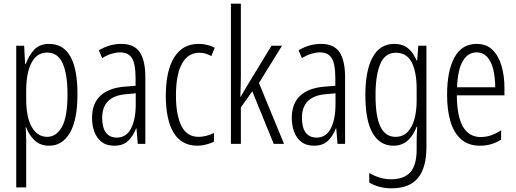

<svg xmlns="http://www.w3.org/2000/svg" viewBox="-20 -846 2798 1041"><path d="M246 -608Q400 -608 400 -336Q400 -196 359 -126Q318 -56 247 -56Q197 -56 166.5 -86Q136 -116 122 -156H119Q120 -141 121 -122.5Q122 -104 122 -85V170H68V-598H111L116 -500H120Q137 -547 166.5 -577.5Q196 -608 246 -608ZM236 -561Q180 -561 151 -506Q122 -451 122 -355V-308Q122 -210 152.5 -157Q183 -104 236 -104Q285 -104 315.5 -157.5Q346 -211 346 -335Q346 -445 319.5 -503Q293 -561 236 -561Z M638 -608Q707 -608 737.5 -563.5Q768 -519 768 -426V-66H727L720 -150H718Q703 -110 675.5 -83Q648 -56 599 -56Q557 -56 530.5 -77Q504 -98 491.5 -132Q479 -166 479 -206Q479 -285 524.5 -327Q570 -369 654 -376L715 -381V-424Q715 -499 695.5 -530.5Q676 -562 632 -562Q611 -562 586.5 -555Q562 -548 534 -531L516 -573Q573 -608 638 -608ZM660 -335Q534 -323 534 -207Q534 -154 554.5 -127Q575 -100 613 -100Q665 -100 690.5 -149.5Q716 -199 716 -282V-340Z M1051 -56Q964 -56 921.5 -126.5Q879 -197 879 -327Q879 -462 924.5 -535Q970 -608 1056 -608Q1106 -608 1144 -587L1126 -542Q1094 -560 1060 -560Q1000 -560 967 -501.5Q934 -443 934 -328Q934 -223 963.5 -163.5Q993 -104 1057 -104Q1096 -104 1140 -125V-78Q1121 -68 1096.5 -62Q1072 -56 1051 -56Z M1286 -438Q1286 -407 1285 -379Q1284 -351 1283 -321H1285Q1294 -337 1301.5 -350Q1309 -363 1318 -378L1452 -598H1509L1384 -396L1520 -66H1464L1348 -351L1286 -264V-66H1232V-826H1286Z M1721 -608Q1790 -608 1820.5 -563.5Q1851 -519 1851 -426V-66H1810L1803 -150H1801Q1786 -110 1758.5 -83Q1731 -56 1682 -56Q1640 -56 1613.5 -77Q1587 -98 1574.5 -132Q1562 -166 1562 -206Q1562 -285 1607.5 -327Q1653 -369 1737 -376L1798 -381V-424Q1798 -499 1778.5 -530.5Q1759 -562 1715 -562Q1694 -562 1669.5 -555Q1645 -548 1617 -531L1599 -573Q1656 -608 1721 -608ZM1743 -335Q1617 -323 1617 -207Q1617 -154 1637.5 -127Q1658 -100 1696 -100Q1748 -100 1773.5 -149.5Q1799 -199 1799 -282V-340Z M2118 -608Q2164 -608 2193 -583.5Q2222 -559 2238 -519H2242L2248 -598H2292V-46Q2292 62 2246.5 118.5Q2201 175 2102 175Q2036 175 1982 144V92Q2012 109 2040.5 117.5Q2069 126 2101 126Q2169 126 2204 88.5Q2239 51 2239 -36V-68Q2239 -87 2239.5 -109.5Q2240 -132 2242 -159H2239Q2222 -112 2190.5 -84Q2159 -56 2113 -56Q2040 -56 2000.5 -124Q1961 -192 1961 -330Q1961 -464 2000.5 -536Q2040 -608 2118 -608ZM2126 -560Q2067 -560 2041.5 -498.5Q2016 -437 2016 -330Q2016 -213 2043 -158.5Q2070 -104 2124 -104Q2164 -104 2189.5 -130Q2215 -156 2227 -200.5Q2239 -245 2239 -299V-366Q2239 -455 2212.5 -507.5Q2186 -560 2126 -560Z M2564 -608Q2618 -608 2651 -575Q2684 -542 2699.5 -488Q2715 -434 2715 -371V-329H2457Q2458 -103 2587 -103Q2643 -103 2697 -140V-89Q2672 -73 2643.5 -64.5Q2615 -56 2583 -56Q2520 -56 2480.5 -90.5Q2441 -125 2422.5 -187Q2404 -249 2404 -331Q2404 -461 2444 -534.5Q2484 -608 2564 -608ZM2564 -562Q2517 -562 2489.5 -515.5Q2462 -469 2458 -373H2665Q2665 -424 2655 -467Q2645 -510 2622.5 -536Q2600 -562 2564 -562Z"/></svg>

Font: Noto Sans Malayalam UI ExtraCondensed Light
Style: Regular
Weight: 300
Width: 2
Designer: Jelle Bosma - Monotype Design Team
Foundry: Monotype Imaging Inc.
Version: Version 2.104; ttfautohint (v1.8.4.7-5d5b)